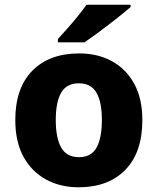

<svg xmlns="http://www.w3.org/2000/svg" viewBox="-20 -786 670 816"><path d="M585 -276Q585 -138 512.5 -64Q440 10 314 10Q236 10 175 -23.5Q114 -57 79.5 -120.5Q45 -184 45 -276Q45 -412 117.5 -485.5Q190 -559 317 -559Q395 -559 455.5 -526Q516 -493 550.5 -430Q585 -367 585 -276ZM217 -276Q217 -200 240 -159Q263 -118 316 -118Q368 -118 390.5 -159Q413 -200 413 -276Q413 -352 390 -392Q367 -432 315 -432Q263 -432 240 -392Q217 -352 217 -276ZM535 -756Q519 -742 494 -722Q469 -702 440.5 -680Q412 -658 385 -638.5Q358 -619 339 -606H226V-620Q242 -638 265 -663.5Q288 -689 310 -716.5Q332 -744 348 -766H535Z"/></svg>

Font: Noto Sans Thai Looped ExtraBold
Style: Regular
Weight: 800
Designer: Sasikarn Vongin, Ben Mitchell
Foundry: The Fontpad Ltd
Version: Version 1.001; ttfautohint (v1.8.4.7-5d5b)